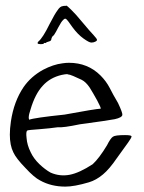

<svg xmlns="http://www.w3.org/2000/svg" viewBox="-20 -698 521 695"><path d="M207 -675.8Q209 -675.8 211.9 -676.8Q215.8 -676.8 217.8 -676.8Q219.7 -677.7 219.7 -677.7Q222.7 -677.7 237.3 -663.1Q252.9 -648.4 279.3 -616.2Q303.7 -586.9 319.3 -570.3Q331.1 -557.6 331.1 -553.7Q331.1 -549.8 324.2 -546.9Q318.4 -543.9 310.5 -543.9Q302.7 -543.9 282.2 -558.6Q261.7 -573.2 242.2 -599.6Q225.6 -624 219.7 -628.9Q214.8 -632.8 209 -626Q202.1 -620.1 191.4 -599.6Q181.6 -580.1 174.8 -570.3Q168.9 -567.4 166 -557.6Q166 -549.8 157.2 -547.9Q148.4 -545.9 144.5 -542Q140.6 -543.9 138.7 -541Q137.7 -538.1 127.9 -538.1Q118.2 -538.1 116.2 -541Q116.2 -542 116.2 -543Q116.2 -544.9 119.1 -547.9Q134.8 -560.5 160.2 -612.3Q178.7 -648.4 188.5 -661.1Q197.3 -674.8 207 -675.8ZM206.1 -468.8Q217.8 -470.7 229.5 -470.7Q297.9 -470.7 343.8 -424.8Q364.3 -404.3 377 -379.9Q388.7 -356.4 407.2 -325.2Q423.8 -290 422.9 -282.2Q421.9 -272.5 395.5 -266.6Q370.1 -261.7 268.6 -248Q209 -235.4 188.5 -237.3Q161.1 -233.4 125 -230.5Q81.1 -227.5 79.1 -225.6Q73.2 -222.7 76.2 -198.2Q78.1 -172.9 90.8 -147.5Q101.6 -124 123 -103.5Q143.6 -84 163.1 -73.2Q196.3 -58.6 232.4 -65.4Q267.6 -72.3 315.4 -103.5Q338.9 -125 367.2 -171.9Q379.9 -197.3 388.7 -203.1Q396.5 -209 432.6 -209Q453.1 -209 456.1 -205.1Q456.1 -204.1 456.1 -204.1Q456.1 -199.2 443.4 -181.6Q440.4 -177.7 425.8 -157.2Q411.1 -136.7 403.3 -126Q376 -85.9 352.5 -66.4Q328.1 -45.9 301.8 -38.1Q249 -22.5 216.8 -22.5Q165 -22.5 125 -44.9Q103.5 -55.7 71.3 -90.8Q38.1 -125 28.3 -146.5Q15.6 -171.9 15.6 -210.9Q15.6 -232.4 19.5 -258.8Q30.3 -331.1 65.4 -382.8Q91.8 -420.9 135.7 -445.3Q172.9 -464.8 206.1 -468.8ZM245.1 -422.9Q231.4 -428.7 225.6 -428.7Q224.6 -429.7 223.6 -429.7Q216.8 -429.7 203.1 -426.8Q161.1 -417 134.8 -387.7Q107.4 -358.4 90.8 -302.7Q84 -283.2 84 -272.5Q84 -267.6 85.9 -264.6Q102.5 -271.5 213.9 -283.2Q325.2 -303.7 344.7 -304.7Q344.7 -304.7 344.7 -305.7Q344.7 -309.6 332 -334Q316.4 -362.3 304.7 -380.9Q291 -401.4 275.4 -409.2Q260.7 -416 245.1 -422.9Z"/></svg>

Font: Yahfie
Style: Heavy
Weight: 600
Designer: Joe Palazzolo
Foundry: jozolo LLC
Version: Version 001.000